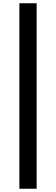

<svg xmlns="http://www.w3.org/2000/svg" viewBox="-20 -874 344 1179"><path d="M99 -854H205V285H99Z"/></svg>

Font: Merged Yaku Han JP ExtraBold
Style: Regular
Weight: 800
Designer: Ryoko NISHIZUKA 西塚涼子 (kana, bopomofo & ideographs); Paul D. Hunt (Latin, Greek & Cyrillic); Sandoll Communications 산돌커뮤니
Foundry: Adobe
Version: Version 2.004